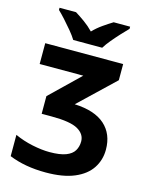

<svg xmlns="http://www.w3.org/2000/svg" viewBox="-137 -1019 864 1114"><g transform="rotate(15 295.5 -462.0)"><path d="M520 -714V-617L309 -416Q430 -411 491 -356.5Q552 -302 552 -208Q552 -146 519.5 -96.5Q487 -47 419.5 -18.5Q352 10 248 10Q123 10 28 -29V-157Q78 -134 135 -122Q192 -110 239 -110Q301 -110 336.5 -123.5Q372 -137 386.5 -161.5Q401 -186 401 -217Q401 -261 356 -287Q311 -313 198 -313H138V-419L314 -589H52V-714ZM204 -774Q190 -797 167.5 -824Q145 -851 121.5 -877Q98 -903 79 -921V-934H178Q204 -918 234 -896.5Q264 -875 290 -848Q316 -875 347 -896.5Q378 -918 404 -934H503V-921Q485 -903 461 -877Q437 -851 414.5 -824Q392 -797 378 -774Z"/></g></svg>

Font: Noto IKEA Simplified Chinese
Style: Bold
Weight: 700
Designer: Monotype Design Team
Foundry: Monotype Imaging Inc.
Version: Version 1.100